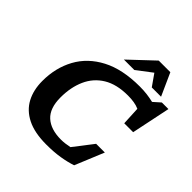

<svg xmlns="http://www.w3.org/2000/svg" viewBox="-242 -1116 1309 1309"><g transform="rotate(45 412.0 -461.5)"><path d="M641 -22.5Q595 -7 537.5 2.5Q480 12 406.5 12Q293.5 12 221.5 -24Q149.5 -60 115.2 -124.8Q81 -189.5 81 -276Q81 -403 135.8 -503.2Q190.5 -603.5 300.8 -661.2Q411 -719 578 -719Q616 -719 649 -714.8Q682 -710.5 711 -703.5L761 -748H824.5L766 -466.5H680L673.5 -599.5Q650 -610 622.8 -614.2Q595.5 -618.5 564.5 -618.5Q455.5 -618.5 385.5 -575.8Q315.5 -533 281.8 -457.5Q248 -382 248 -283.5Q248 -180 301.5 -131.2Q355 -82.5 453.5 -82.5Q489.5 -82.5 535.5 -92L643.5 -232H727.5ZM371 -772 544 -935H656L729.5 -772H640L581.5 -855.5L472 -772Z"/></g></svg>

Font: Newsreader Caption SemiBold
Style: Italic
Weight: 600
Italic angle: -17°
Designer: Hugues Gentile
Foundry: Production Type
Version: Version 1.001